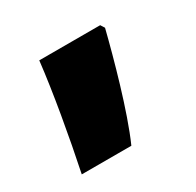

<svg xmlns="http://www.w3.org/2000/svg" viewBox="-78 -231 465 456"><g transform="rotate(-30 154.5 -3.5)"><path d="M250 -135 243 -146H76C67 -66 47 48 28 139H164C197 65 232 -63 250 -135Z"/></g></svg>

Font: Noto Sans Gujarati Black
Style: Regular
Weight: 900
Designer: Jelle Bosma - Monotype Design Team, Universal Thirst
Foundry: Monotype Imaging Inc.
Version: Version 2.106